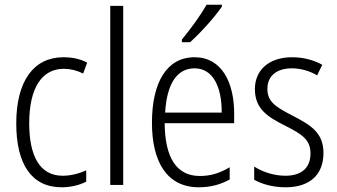

<svg xmlns="http://www.w3.org/2000/svg" viewBox="-20 -785 1429 815"><path d="M242 10C279 10 318 1 346 -14V-62C315 -48 281 -39 246 -39C148 -39 104 -124 104 -262C104 -412 158 -493 251 -493C278 -493 307 -486 333 -473L350 -519C323 -534 289 -542 249 -542C123 -542 49 -441 49 -261C49 -88 114 10 242 10Z M503 0V-760H448V0Z M922 -757V-765H857C830 -718 792 -666 752 -617V-606H787C830 -644 892 -713 922 -757ZM806 -542C687 -542 625 -434 625 -264C625 -99 688 10 824 10C875 10 916 -2 955 -23V-75C911 -49 873 -38 828 -38C730 -38 680 -115 679 -262H974V-303C974 -434 922 -542 806 -542ZM806 -495C886 -495 922 -412 921 -307H681C688 -432 733 -495 806 -495Z M1353 -136C1353 -223 1297 -255 1222 -294C1150 -331 1115 -353 1115 -408C1115 -463 1155 -495 1219 -495C1257 -495 1297 -483 1326 -465L1348 -510C1312 -530 1268 -542 1220 -542C1121 -542 1062 -487 1062 -407C1062 -322 1116 -289 1193 -250C1263 -215 1298 -191 1298 -134C1298 -75 1263 -39 1191 -39C1142 -39 1093 -56 1059 -78V-22C1089 -5 1135 10 1192 10C1296 10 1353 -44 1353 -136Z"/></svg>

Font: Noto Sans Thai Looped Condensed Light
Style: Regular
Weight: 300
Width: 3
Designer: Sasikarn Vongin, Ben Mitchell
Foundry: The Fontpad Ltd
Version: Version 1.001